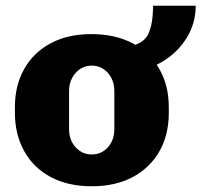

<svg xmlns="http://www.w3.org/2000/svg" viewBox="-20 -640 703 670"><path d="M300 10Q217 10 156.5 -22.5Q96 -55 64 -113.5Q32 -172 32 -246V-266Q32 -342 64.5 -399.5Q97 -457 157 -489Q217 -521 298 -521Q383 -521 443.5 -488.5Q504 -456 536.5 -398.5Q569 -341 569 -266V-246Q569 -169 536 -111.5Q503 -54 443 -22Q383 10 300 10ZM300 -101Q334 -101 356.5 -126Q379 -151 379 -190V-322Q379 -360 356.5 -385.5Q334 -411 300 -411Q267 -411 244 -385.5Q221 -360 221 -322V-190Q221 -151 244 -126Q267 -101 300 -101ZM432 -389V-479Q481 -487 497.5 -521.5Q514 -556 514 -620H663Q663 -561 633 -510.5Q603 -460 551 -427.5Q499 -395 432 -389Z"/></svg>

Font: Chivo Mono ExtraBold
Style: Regular
Weight: 800
Monospace: yes
Designer: Hector Gatti
Foundry: Omnibus-Type
Version: Version 1.008